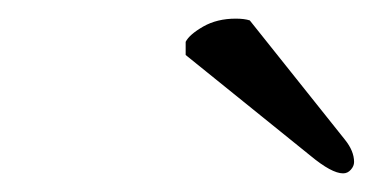

<svg xmlns="http://www.w3.org/2000/svg" viewBox="-20 -686 400 206"><path d="M248 -664.1 350.1 -536.1Q359.9 -523.9 359.9 -512.2Q359.9 -507.8 356.4 -503.9Q353 -500 348.1 -500Q335.9 -500 313 -519L179.2 -627V-641.1Q183.1 -648.9 198 -657.5Q212.9 -666 232.9 -666Q242.2 -666 248 -664.1Z"/></svg>

Font: Common Serif Medium
Style: Italic
Weight: 500
Italic angle: -12°
Designer: Philipp H. Poll, Khaled Hosny
Foundry: Stefan Peev, Context Ltd.
Version: Version 1.026